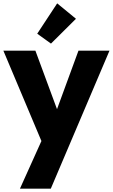

<svg xmlns="http://www.w3.org/2000/svg" viewBox="-21 -860 673 1145"><path d="M632 -558 282 265H98L226 -19L-1 -558H190L319 -209L447 -558ZM201 -659 320 -840 432 -748 283 -600Z"/></svg>

Font: Fz Poppins
Style: Bold
Weight: 700
Designer: Ninad Kale (Devanagari), Jonny Pinhorn (Latin)
Foundry: Indian Type Foundry
Version: Vit hóa bi Vntype.Com & FontZin.Com